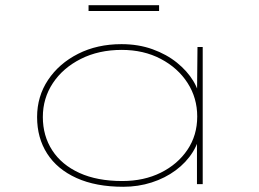

<svg xmlns="http://www.w3.org/2000/svg" viewBox="-20 -705 993 735"><path d="M452 10Q347 10 273 -23.5Q199 -57 160.5 -117Q122 -177 122 -257Q122 -336 164 -399Q206 -462 279 -499Q352 -536 445 -536Q510 -536 564 -516.5Q618 -497 657.5 -465Q697 -433 720 -395Q743 -357 744 -321L734 -320L736 -525H756V0H734V-192L748 -210Q743 -163 718 -123Q693 -83 652.5 -53Q612 -23 560.5 -6.5Q509 10 452 10ZM448 -12Q531 -12 595.5 -44Q660 -76 697.5 -131.5Q735 -187 735 -259Q735 -330 698 -387.5Q661 -445 595.5 -479.5Q530 -514 446 -514Q358 -514 289.5 -479.5Q221 -445 182.5 -387Q144 -329 144 -257Q144 -185 180 -129.5Q216 -74 284 -43Q352 -12 448 -12ZM319 -663V-685H589V-663Z"/></svg>

Font: Lexend Zetta Thin
Style: Regular
Weight: 250
Version: Version 1.007